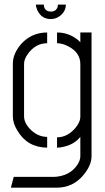

<svg xmlns="http://www.w3.org/2000/svg" viewBox="-20 -656 466 853"><path d="M139.6 -635.7H174.8Q174.8 -612.3 196.3 -605.5Q202.1 -604.5 206.1 -604.5Q229.5 -604.5 236.3 -626Q237.3 -631.8 237.3 -635.7H272.5Q272.5 -605.5 246.1 -585Q227.5 -571.3 206.1 -571.3Q164.1 -571.3 145.5 -611.3Q139.6 -625 139.6 -635.7ZM28.3 177.7 41 129.9H219.7Q288.1 127 322.3 78.1Q336.9 57.6 336.9 38.1V-47.9Q310.5 -14.6 262.7 -3.9Q248 0 233.4 0V-45.9Q278.3 -45.9 313.5 -85.9Q336.9 -112.3 336.9 -138.7V-371.1Q336.9 -423.8 281.2 -451.2Q255.9 -463.9 233.4 -463.9V-511.7Q285.2 -511.7 326.2 -478.5Q333 -472.7 336.9 -467.8V-511.7H386.7V38.1Q386.7 79.1 349.6 123Q303.7 176.8 235.4 177.7ZM37.1 -138.7V-375Q38.1 -420.9 77.1 -463.9Q123 -511.7 189.5 -511.7V-463.9Q137.7 -463.9 103.5 -416Q86.9 -392.6 86.9 -372.1V-139.6Q86.9 -106.4 121.1 -75.2Q152.3 -47.9 189.5 -47.9V0Q101.6 -1 57.6 -75.2Q37.1 -108.4 37.1 -138.7Z"/></svg>

Font: Post No Bills Colombo
Style: Regular
Weight: 400
Designer: Kosala Senevirathne, Siva Puranthara, Lasantha Premarathna, Tharique Azeez
Foundry: Mooniak
Version: Version 1.220 ; ttfautohint (v1.6)